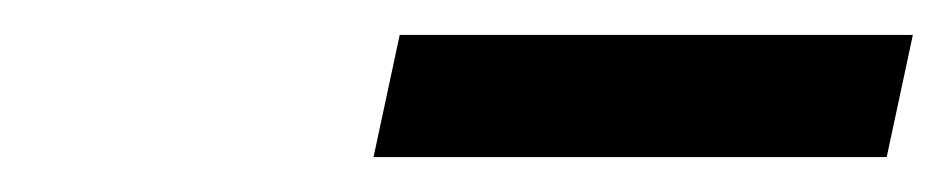

<svg xmlns="http://www.w3.org/2000/svg" viewBox="-20 -709 543 110"><path d="M194 -619 209 -689H503L488 -619Z"/></svg>

Font: PT Serif
Style: Bold Italic
Weight: 700
Italic angle: -12°
Designer: A.Korolkova, O.Umpeleva, V.Yefimov
Foundry: ParaType Ltd
Version: Version 1.000W OFL